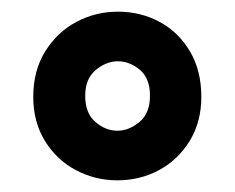

<svg xmlns="http://www.w3.org/2000/svg" viewBox="-20 -732 403 329"><path d="M181 -423Q143 -423 110 -440.5Q77 -458 57 -490.5Q37 -523 37 -566Q37 -611 57.5 -644Q78 -677 111 -694.5Q144 -712 182 -712Q221 -712 253.5 -694.5Q286 -677 305.5 -644Q325 -611 325 -566Q325 -523 305 -490.5Q285 -458 252.5 -440.5Q220 -423 181 -423ZM181 -508Q201 -508 219 -523Q237 -538 237 -568Q237 -598 219.5 -612.5Q202 -627 182 -627Q162 -627 144 -612Q126 -597 126 -568Q126 -538 143.5 -523Q161 -508 181 -508Z"/></svg>

Font: DM Sans 28pt
Style: Bold
Weight: 700
Version: Version 4.004;gftools[0.9.30]